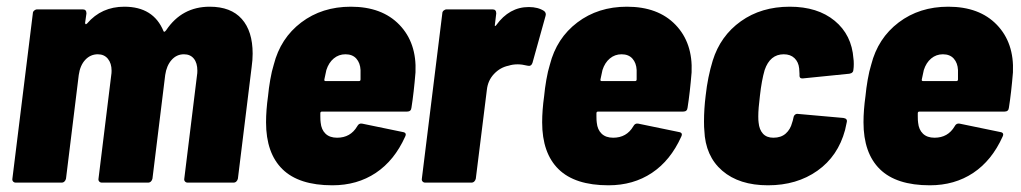

<svg xmlns="http://www.w3.org/2000/svg" viewBox="-20 -545 3046 573"><path d="M734 -385Q734 -366 731 -345L690 -12Q689 -7 685.5 -3.5Q682 0 677 0H540Q535 0 532 -3.5Q529 -7 530 -12L568 -321Q569 -326 569 -334Q569 -357 558.5 -370Q548 -383 529 -383Q507 -383 492 -366Q477 -349 473 -321L435 -12Q434 -7 430.5 -3.5Q427 0 422 0H284Q279 0 276 -3.5Q273 -7 274 -12L312 -321Q313 -326 313 -334Q313 -356 302 -369.5Q291 -383 272 -383Q250 -383 234.5 -366.5Q219 -350 215 -321L177 -12Q176 -7 172.5 -3.5Q169 0 164 0H27Q22 0 19 -3.5Q16 -7 17 -12L78 -505Q78 -510 82 -513.5Q86 -517 91 -517H227Q238 -517 238 -505L234 -477Q234 -474 235.5 -473Q237 -472 240 -475Q283 -525 351 -525Q438 -525 468 -452Q470 -447 476 -455Q523 -525 606 -525Q669 -525 701.5 -488.5Q734 -452 734 -385Z M1208 -224Q1207 -212 1195 -212H941Q936 -212 936 -207V-198Q936 -185 937 -179Q939 -158 951.5 -146Q964 -134 986 -134Q1026 -134 1046 -168Q1051 -178 1061 -176L1182 -151Q1195 -149 1189 -137Q1157 -66 1101.5 -29Q1046 8 972 8Q872 8 823 -40Q774 -88 774 -180Q774 -216 780 -259Q782 -281 786.5 -307Q791 -333 797 -352Q817 -431 879 -478Q941 -525 1027 -525Q1120 -525 1172 -471Q1224 -417 1220 -329Q1215 -268 1208 -224ZM954 -336 948 -308Q947 -303 952 -303H1051Q1056 -303 1056 -308V-336Q1055 -357 1043.5 -370Q1032 -383 1011 -383Q991 -383 976 -370.5Q961 -358 954 -336Z M1604 -512Q1611 -506 1608 -497L1569 -357Q1565 -346 1554 -349Q1538 -353 1525 -353Q1510 -353 1498 -349Q1473 -344 1454.5 -324.5Q1436 -305 1433 -277L1400 -12Q1399 -7 1395.5 -3.5Q1392 0 1387 0H1249Q1244 0 1241 -3.5Q1238 -7 1239 -12L1300 -505Q1300 -510 1304 -513.5Q1308 -517 1313 -517H1450Q1461 -517 1461 -505L1457 -472Q1456 -468 1457.5 -467.5Q1459 -467 1461 -470Q1500 -524 1558 -524Q1586 -524 1604 -512Z M2032 -224Q2031 -212 2019 -212H1765Q1760 -212 1760 -207V-198Q1760 -185 1761 -179Q1763 -158 1775.5 -146Q1788 -134 1810 -134Q1850 -134 1870 -168Q1875 -178 1885 -176L2006 -151Q2019 -149 2013 -137Q1981 -66 1925.5 -29Q1870 8 1796 8Q1696 8 1647 -40Q1598 -88 1598 -180Q1598 -216 1604 -259Q1606 -281 1610.5 -307Q1615 -333 1621 -352Q1641 -431 1703 -478Q1765 -525 1851 -525Q1944 -525 1996 -471Q2048 -417 2044 -329Q2039 -268 2032 -224ZM1778 -336 1772 -308Q1771 -303 1776 -303H1875Q1880 -303 1880 -308V-336Q1879 -357 1867.5 -370Q1856 -383 1835 -383Q1815 -383 1800 -370.5Q1785 -358 1778 -336Z M2082 -156Q2081 -164 2081 -182Q2081 -220 2086 -260Q2092 -315 2107 -364Q2130 -438 2191 -481.5Q2252 -525 2337 -525Q2420 -525 2471 -483Q2522 -441 2527 -370Q2528 -365 2528 -354Q2528 -344 2527 -338Q2527 -327 2515 -325L2376 -311H2374Q2366 -311 2366 -319V-325L2365 -341Q2363 -360 2351 -371.5Q2339 -383 2319 -383Q2278 -383 2262 -336Q2253 -305 2248 -260Q2243 -220 2243 -198Q2243 -185 2244 -179Q2246 -158 2257 -146Q2268 -134 2288 -134Q2311 -134 2325 -146.5Q2339 -159 2344 -179Q2346 -184 2348 -194Q2349 -200 2353 -203Q2357 -206 2362 -205L2497 -193Q2510 -191 2507 -180L2502 -157Q2481 -79 2419.5 -35.5Q2358 8 2272 8Q2186 8 2135.5 -35.5Q2085 -79 2082 -156Z M2991 -224Q2990 -212 2978 -212H2724Q2719 -212 2719 -207V-198Q2719 -185 2720 -179Q2722 -158 2734.5 -146Q2747 -134 2769 -134Q2809 -134 2829 -168Q2834 -178 2844 -176L2965 -151Q2978 -149 2972 -137Q2940 -66 2884.5 -29Q2829 8 2755 8Q2655 8 2606 -40Q2557 -88 2557 -180Q2557 -216 2563 -259Q2565 -281 2569.5 -307Q2574 -333 2580 -352Q2600 -431 2662 -478Q2724 -525 2810 -525Q2903 -525 2955 -471Q3007 -417 3003 -329Q2998 -268 2991 -224ZM2737 -336 2731 -308Q2730 -303 2735 -303H2834Q2839 -303 2839 -308V-336Q2838 -357 2826.5 -370Q2815 -383 2794 -383Q2774 -383 2759 -370.5Q2744 -358 2737 -336Z"/></svg>

Font: Barlow Semi Condensed ExtraBold
Style: Italic
Weight: 800
Width: 4
Italic angle: -7°
Designer: Jeremy Tribby
Foundry: Tribby Type
Version: Version 1.408